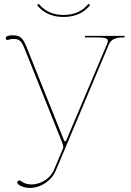

<svg xmlns="http://www.w3.org/2000/svg" viewBox="-20 -940 655 963"><path d="M299 -865C248.5 -865 206.5 -881.5 174.5 -920.5L166 -914.5C186 -889.5 223.5 -855 299 -855C372.5 -855 411 -888 432 -914.5L423.5 -920.5C393.5 -883.5 351.5 -865 299 -865ZM406 -760V-752.5H446C499.5 -752.5 521 -750.5 521 -734.5C521 -730 519.5 -725 516.5 -718.5L316.5 -245.5C312 -235 310.5 -230.5 307 -230.5C303.5 -230.5 301.5 -234.5 297.5 -245L119.5 -688.5C97.5 -745 87 -763 43 -763C33.5 -763 9 -762 9 -749C9 -742.5 12.5 -739.5 18.5 -739.5C19.5 -739.5 21 -740 22 -740.5C31 -743.5 38.5 -744.5 45.5 -744.5C78 -744.5 87 -738 107.5 -685.5L290 -229.5C293 -222 297.5 -208.5 297.5 -201.5C297.5 -200 297.5 -199 297 -198L250 -86.5C235 -50.5 191 -15 137.5 -15C119 -15 100.5 -19.5 84 -32.5C82 -34 79 -35 77 -35C72 -35 66.5 -29.5 66.5 -24C66.5 -21 68 -18 71 -16C89 -2 109.5 2.5 129 2.5C191 2.5 241 -40 259 -82.5L525.5 -715.5C536.5 -742 558 -752.5 599.5 -752.5H605V-760Z"/></svg>

Font: Znikomit
Style: Regular
Weight: 100
Designer: gluk
Foundry: gluk
Version: Version 0.55